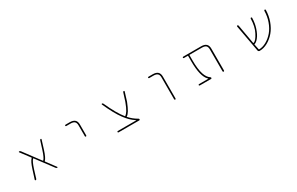

<svg xmlns="http://www.w3.org/2000/svg" viewBox="177 -1786 4645 3006"><g transform="rotate(-30 2500.0 -283.5)"><path d="M703.1 -23.4Q688.5 -23.4 679.7 -35.2L454.1 -336.9Q451.2 -340.8 448.2 -337.9L447.3 -336.9Q416 -308.6 377 -187.5L330.1 -36.1Q326.2 -23.4 312.5 -23.4Q307.6 -23.4 304.7 -27.3Q302.7 -30.3 302.7 -33.2Q302.7 -35.2 302.7 -36.1L353.5 -195.3Q394.5 -324.2 432.6 -356.4Q435.5 -359.4 433.6 -362.3L306.6 -531.2Q303.7 -535.2 306.2 -539.6Q308.6 -543.9 313.5 -543.9Q329.1 -543.9 338.9 -531.2L562.5 -231.4Q565.4 -227.5 568.4 -230.5L569.3 -231.4Q600.6 -259.8 639.6 -380.9L687.5 -532.2Q691.4 -543.9 704.1 -543.9Q709 -543.9 711.4 -540Q713.9 -536.1 712.9 -532.2L663.1 -372.1Q622.1 -243.2 585 -210.9Q582 -208 584 -205.1L709 -36.1Q711.9 -32.2 710 -27.8Q708 -23.4 703.1 -23.4Z M1323.2 -234.4V-431.6Q1323.2 -478.5 1299.8 -499Q1277.3 -518.6 1226.6 -518.6H1151.4Q1146.5 -518.6 1142.6 -522Q1138.7 -525.4 1138.7 -530.8Q1138.7 -536.1 1142.6 -539.6Q1146.5 -543 1151.4 -543H1226.6Q1288.1 -543 1318.4 -515.6Q1348.6 -489.3 1348.6 -431.6V-234.4Q1348.6 -229.5 1344.7 -225.6Q1340.8 -221.7 1335.4 -221.7Q1330.1 -221.7 1326.7 -225.6Q1323.2 -229.5 1323.2 -234.4Z M1810.5 -23.4Q1805.7 -23.4 1802.2 -27.3Q1798.8 -31.2 1798.8 -36.1Q1798.8 -41 1802.2 -44.4Q1805.7 -47.9 1810.5 -47.9H2143.6Q2144.5 -47.9 2145 -48.8Q2145.5 -49.8 2144.5 -50.8L2134.8 -57.6Q2050.8 -112.3 1975.6 -215.8Q1895.5 -324.2 1802.7 -531.2Q1800.8 -536.1 1803.2 -540Q1805.7 -543.9 1810.5 -543.9Q1824.2 -543.9 1830.1 -531.2Q1934.6 -300.8 2023.4 -193.4Q2026.4 -190.4 2030.3 -192.4Q2053.7 -209 2081.1 -251Q2107.4 -293 2140.6 -381.8L2188.5 -531.2Q2192.4 -543.9 2205.1 -543.9Q2210 -543.9 2212.9 -540Q2215.8 -536.1 2214.8 -531.2L2165 -371.1Q2129.9 -283.2 2102.5 -237.3Q2075.2 -192.4 2046.9 -173.8H2044.9Q2042 -170.9 2044.9 -168L2045.9 -167Q2107.4 -97.7 2188.5 -52.7Q2198.2 -46.9 2198.2 -35.2Q2198.2 -30.3 2194.8 -26.9Q2191.4 -23.4 2186.5 -23.4Z M2823.2 -36.1V-432.6Q2823.2 -479.5 2799.8 -499Q2777.3 -519.5 2726.6 -519.5H2651.4Q2646.5 -519.5 2642.6 -522.9Q2638.7 -526.4 2638.7 -531.2Q2638.7 -536.1 2642.6 -540Q2646.5 -543.9 2651.4 -543.9H2726.6Q2788.1 -543.9 2818.4 -516.6Q2848.6 -489.3 2848.6 -432.6V-36.1Q2848.6 -31.2 2844.7 -27.3Q2840.8 -23.4 2835.4 -23.4Q2830.1 -23.4 2826.7 -27.3Q2823.2 -31.2 2823.2 -36.1Z M3698.2 -36.1V-432.6Q3698.2 -479.5 3676.8 -499Q3654.3 -519.5 3603.5 -519.5H3381.8Q3377 -519.5 3377 -514.6V-417Q3377 -261.7 3407.2 -168.9Q3434.6 -85.9 3486.3 -52.7Q3496.1 -46.9 3496.1 -35.2Q3496.1 -30.3 3492.7 -26.9Q3489.3 -23.4 3484.4 -23.4H3279.3Q3274.4 -23.4 3270.5 -27.3Q3266.6 -31.2 3266.6 -36.1Q3266.6 -41 3270.5 -44.4Q3274.4 -47.9 3279.3 -47.9H3447.3Q3448.2 -47.9 3448.7 -49.3Q3449.2 -50.8 3448.2 -50.8L3442.4 -56.6Q3397.5 -99.6 3375 -189.5Q3352.5 -279.3 3352.5 -417V-514.6Q3352.5 -519.5 3347.7 -519.5H3279.3Q3274.4 -519.5 3270.5 -522.9Q3266.6 -526.4 3266.6 -531.2Q3266.6 -536.1 3270.5 -540Q3274.4 -543.9 3279.3 -543.9H3603.5Q3665 -543.9 3694.8 -516.1Q3724.6 -488.3 3724.6 -432.6V-36.1Q3724.6 -31.2 3720.7 -27.3Q3716.8 -23.4 3711.4 -23.4Q3706.1 -23.4 3702.1 -27.3Q3698.2 -31.2 3698.2 -36.1Z M4363.3 -23.4Q4352.5 -23.4 4344.2 -30.3Q4335.9 -37.1 4335 -47.9L4247.1 -530.3Q4246.1 -535.2 4249.5 -539.6Q4252.9 -543.9 4257.8 -543.9Q4271.5 -543.9 4274.4 -530.3L4335.9 -183.6Q4336.9 -178.7 4340.8 -179.7H4341.8Q4386.7 -189.5 4439.5 -293Q4490.2 -389.6 4493.2 -531.2Q4493.2 -536.1 4497.1 -540Q4501 -543.9 4505.9 -543.9Q4510.7 -543.9 4514.6 -540Q4518.6 -536.1 4518.6 -531.2Q4516.6 -432.6 4489.3 -351.6Q4460 -261.7 4418.9 -211.9Q4378.9 -162.1 4345.7 -155.3H4344.7Q4340.8 -154.3 4341.8 -150.4L4361.3 -52.7Q4362.3 -47.9 4366.2 -47.9Q4431.6 -48.8 4497.1 -85Q4564.5 -122.1 4618.7 -185.1Q4672.9 -248 4706.1 -341.8Q4737.3 -427.7 4739.3 -530.3Q4740.2 -536.1 4744.1 -540Q4748 -543.9 4753.4 -543.9Q4758.8 -543.9 4762.7 -540Q4766.6 -536.1 4766.6 -531.2Q4766.6 -530.3 4766.6 -530.3Q4763.7 -425.8 4731.4 -335.9Q4696.3 -238.3 4639.2 -170.9Q4582 -103.5 4509.8 -63.5Q4437.5 -23.4 4363.3 -23.4Z"/></g></svg>

Font: Rounded-X Mgen+ 1mn thin
Style: Regular
Weight: 100
Designer: [Source Han Sans]
Ryoko NISHIZUKA  (kana & ideographs); Paul D. Hunt (Latin, Greek & Cyrillic); Wenlong ZHANG  (bopomofo
Version: Version 1.059.20150602